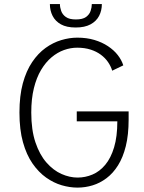

<svg xmlns="http://www.w3.org/2000/svg" viewBox="-20 -886 690 918"><path d="M350.5 11Q314 11 275.2 -0.2Q236.5 -11.5 200.5 -37Q164.5 -62.5 135.5 -104.2Q106.5 -146 89.8 -206Q73 -266 73 -348Q73 -428 89.2 -487.8Q105.5 -547.5 133.8 -589.2Q162 -631 197.8 -656.8Q233.5 -682.5 272.8 -694.2Q312 -706 349.5 -706Q394.5 -706 431.2 -695Q468 -684 496.2 -665.2Q524.5 -646.5 543 -622.8Q561.5 -599 569.5 -573.5L516.5 -548Q510 -569.5 496.5 -589.2Q483 -609 462 -624.5Q441 -640 412.8 -649Q384.5 -658 349 -658Q317.5 -658 286 -646.8Q254.5 -635.5 226.5 -612Q198.5 -588.5 176.5 -551.8Q154.5 -515 142 -464.2Q129.5 -413.5 129.5 -348Q129.5 -264.5 149.5 -205.2Q169.5 -146 202.2 -108.8Q235 -71.5 274 -54.2Q313 -37 351 -37Q388 -37 422.2 -51.5Q456.5 -66 483.2 -98Q510 -130 525.5 -181.5Q541 -233 541 -306H347V-353.5H595V-314Q595 -241.5 581.5 -187.2Q568 -133 544.2 -95.2Q520.5 -57.5 489.2 -34Q458 -10.5 422.8 0.2Q387.5 11 350.5 11ZM342 -754.5Q298.5 -754.5 271.5 -769.5Q244.5 -784.5 231.5 -810Q218.5 -835.5 218.5 -866.5H266.5Q266.5 -851 272.5 -833.8Q278.5 -816.5 294.8 -804.8Q311 -793 343 -793Q375 -793 391.2 -804.8Q407.5 -816.5 413.2 -833.8Q419 -851 419 -866.5H467Q467 -835.5 453.8 -810Q440.5 -784.5 412.8 -769.5Q385 -754.5 342 -754.5Z"/></svg>

Font: Trispace Thin ExtraLight
Style: Regular
Weight: 250
Version: Version 1.210